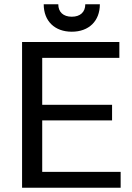

<svg xmlns="http://www.w3.org/2000/svg" viewBox="-20 -876 618 896"><path d="M83 0H543V-74H177V-314H503V-387H177V-606H537V-680H83ZM315 -728C395 -728 446 -778 446 -856H378C378 -820 355 -798 315 -798C275 -798 252 -820 252 -856H184C184 -778 235 -728 315 -728Z"/></svg>

Font: Ronzino
Style: Regular
Weight: 400
Designer: Nunzio Mazzaferro
Foundry: Collletttivo
Version: Version 1.000;Glyphs 3.3 (3337)